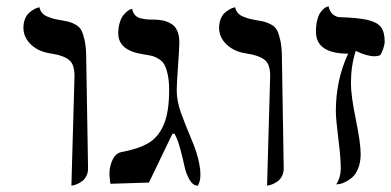

<svg xmlns="http://www.w3.org/2000/svg" viewBox="-20 -582 1238 608"><path d="M206.1 5.9 215.8 -335.9Q217.3 -376.5 199.5 -391.6Q181.6 -406.7 138.2 -413.1Q101.1 -418.9 77.6 -441.4Q54.2 -463.9 54.2 -494.1Q54.2 -509.8 59.3 -522.2Q64.5 -534.7 72 -541.3Q79.6 -547.9 87.2 -552.2Q94.7 -556.6 99.6 -557.6L105 -559.1Q106.9 -548.8 113.3 -541.3Q119.6 -533.7 130.6 -529.3Q141.6 -524.9 148.4 -522.9Q155.3 -521 167 -519Q187.5 -515.6 197.5 -513.2Q207.5 -510.7 220 -503.7Q232.4 -496.6 238 -485.4Q243.7 -474.1 248 -454.3Q252.4 -434.6 252.9 -405.8L258.8 -50.8Q259.3 -36.6 253.9 -25.6Q248.5 -14.6 240.7 -8.8Q232.9 -2.9 225.1 0.5Q217.3 3.9 211.9 4.9Z M539.6 -295.9Q539.6 -261.7 553.7 -222.9Q567.9 -184.1 586.2 -141.1Q604.5 -98.1 610.8 -64.9Q614.7 -45.4 614.7 -29.8Q614.7 -6.8 606.4 5.9Q590.8 5.9 579.8 -13.4Q568.8 -32.7 563.7 -57.4Q558.6 -82 550.3 -112.3Q542 -142.6 532.7 -158.2H525.9L451.7 -3.9L329.6 0Q329.6 -2 328.1 -12.2Q326.7 -22.5 326.7 -30.8Q326.7 -41 327.6 -46.9Q336.4 -94.2 362.8 -100.1Q418.9 -110.4 450.4 -129.2Q481.9 -147.9 498.8 -188Q515.6 -228 515.6 -295.9Q515.6 -324.2 511.5 -344.2Q507.3 -364.3 501.2 -376Q495.1 -387.7 483.4 -395Q471.7 -402.3 460.9 -405Q450.2 -407.7 432.6 -410.2Q354.5 -422.4 354.5 -476.1Q354.5 -495.1 359.1 -510.3Q363.8 -525.4 370.1 -533.2Q376.5 -541 382.8 -546.1Q389.2 -551.3 394 -552.7L398.4 -554.2Q400.9 -542 407.5 -534.4Q414.1 -526.9 425 -524.2Q436 -521.5 443.4 -520.8Q450.7 -520 463.9 -520Q481.4 -520 494.9 -517.3Q508.3 -514.6 521.2 -507.3Q534.2 -500 541 -485.1Q547.9 -470.2 547.9 -448.2Q547.9 -429.7 543.7 -372.3Q539.6 -314.9 539.6 -295.9Z M825.7 5.9 835.4 -335.9Q836.9 -376.5 819.1 -391.6Q801.3 -406.7 757.8 -413.1Q720.7 -418.9 697.3 -441.4Q673.8 -463.9 673.8 -494.1Q673.8 -509.8 679 -522.2Q684.1 -534.7 691.7 -541.3Q699.2 -547.9 706.8 -552.2Q714.4 -556.6 719.2 -557.6L724.6 -559.1Q726.6 -548.8 732.9 -541.3Q739.3 -533.7 750.2 -529.3Q761.2 -524.9 768.1 -522.9Q774.9 -521 786.6 -519Q807.1 -515.6 817.1 -513.2Q827.1 -510.7 839.6 -503.7Q852.1 -496.6 857.7 -485.4Q863.3 -474.1 867.7 -454.3Q872.1 -434.6 872.6 -405.8L878.4 -50.8Q878.9 -36.6 873.5 -25.6Q868.2 -14.6 860.4 -8.8Q852.5 -2.9 844.7 0.5Q836.9 3.9 831.5 4.9Z M1059.1 -50.8Q1059.1 -81.1 1051.3 -143.6Q1043.5 -206.1 1043.5 -230Q1043.5 -328.6 1082.5 -412.1Q980.5 -412.1 980.5 -481.9Q980.5 -502.9 984.6 -518.8Q988.8 -534.7 994.6 -542.5Q1000.5 -550.3 1006.3 -555.2Q1012.2 -560.1 1016.6 -561L1020.5 -562Q1026.4 -533.7 1052.2 -527.8Q1114.3 -525.9 1144.3 -518.8Q1174.3 -511.7 1186.3 -496.3Q1198.2 -481 1198.2 -449.2Q1198.2 -441.9 1193.8 -428.5Q1189.5 -415 1184.1 -407.2Q1175.8 -403.8 1166.5 -403.8Q1141.6 -403.8 1106.4 -420.9Q1091.3 -373.5 1091.3 -318.8Q1091.3 -278.8 1106.7 -204.1Q1122.1 -129.4 1122.1 -94.2Q1122.1 -67.9 1114 -48.3Q1106 -28.8 1094.5 -19.5Q1083 -10.3 1071.8 -4.9Q1060.5 0.5 1052.7 1L1044.4 2Q1059.1 -19 1059.1 -50.8Z"/></svg>

Font: Linear Smooth
Style: Regular
Weight: 400
Designer: Philipp H. Poll, Flanker
Foundry: Philipp H. Poll, reworked by Flanker
Version: Version 1.061 | FøM Fix